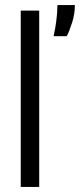

<svg xmlns="http://www.w3.org/2000/svg" viewBox="-20 -739 316 759"><path d="M62 0V-697H135V0ZM192 -596Q199 -629 202 -652.5Q205 -676 206 -692Q207 -708 207 -719H276Q276 -684 265 -649.5Q254 -615 244 -596Z"/></svg>

Font: Bricolage Grotesque 24pt Condensed Light
Style: Regular
Weight: 300
Width: 3
Designer: Mathieu Triay
Foundry: Atelier Triay
Version: Version 1.001;gftools[0.9.33.dev8+g029e19f]